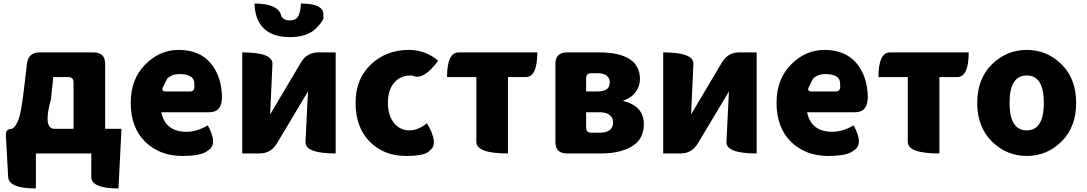

<svg xmlns="http://www.w3.org/2000/svg" viewBox="-20 -864 6119 1081"><path d="M267 -306Q221 -139 286 -139H394V-401Q394 -430 365 -430H280ZM182 0V197Q29 197 26 132L13 -102Q11 -139 48 -139Q70 -151 85 -193Q100 -236 113 -347L132 -505Q139 -569 204 -569H507Q572 -569 572 -504V-139H664L647 197Q494 197 494 132V0Z M1006 14Q879 14 797 -66Q716 -147 716 -285Q716 -418 797 -500Q878 -583 986 -583Q1104 -583 1167 -507Q1230 -431 1230 -309L1228 -297Q1222 -232 1157 -232H888Q911 -122 1030 -122Q1088 -122 1150 -158Q1209 -51 1151 -17Q1118 14 1006 14ZM898 -375Q885 -349 914 -349H1050Q1079 -349 1074 -387Q1079 -447 989 -447Q950 -447 922 -422Z M1344 0V-569Q1516 -569 1514 -504L1501 -220L1675 -513Q1708 -569 1773 -569H1870V0Q1698 0 1700 -65L1714 -349L1538 -55Q1505 0 1440 0ZM1612 -655Q1516 -655 1465 -704Q1415 -754 1413 -844Q1550 -844 1565 -771Q1579 -749 1612 -749Q1645 -749 1658 -771Q1672 -794 1674 -844Q1811 -844 1800 -773Q1809 -754 1759 -704Q1709 -655 1612 -655Z M2265 14Q2142 14 2062 -66Q1982 -147 1982 -285Q1982 -421 2069 -502Q2156 -583 2281 -583Q2376 -583 2447 -522Q2364 -409 2303 -438L2292 -439Q2233 -439 2198 -397Q2164 -356 2164 -285Q2164 -215 2198 -172Q2232 -130 2285 -130Q2334 -130 2384 -170Q2453 -53 2399 -16Q2376 14 2265 14Z M2840 0Q2662 0 2662 -65V-430H2497Q2497 -569 2562 -569H3005Q3005 -430 2940 -430H2840V0Z M3172 0Q3107 0 3107 -65V-504Q3107 -569 3172 -569H3351Q3583 -569 3583 -418Q3583 -379 3559 -346Q3536 -314 3487 -296Q3605 -268 3605 -164Q3605 -81 3538 -40Q3471 0 3366 0ZM3280 -349H3342Q3413 -349 3413 -399Q3413 -452 3342 -452H3309Q3280 -452 3280 -423ZM3280 -146Q3280 -117 3309 -117H3357Q3432 -117 3432 -176Q3432 -201 3413 -216Q3394 -232 3356 -232H3280Z M3714 0V-569Q3886 -569 3884 -504L3871 -220L4045 -513Q4078 -569 4143 -569H4240V0Q4068 0 4070 -65L4084 -349L3908 -55Q3875 0 3810 0Z M4642 14Q4515 14 4433 -66Q4352 -147 4352 -285Q4352 -418 4433 -500Q4514 -583 4622 -583Q4740 -583 4803 -507Q4866 -431 4866 -309L4864 -297Q4858 -232 4793 -232H4524Q4547 -122 4666 -122Q4724 -122 4786 -158Q4845 -51 4787 -17Q4754 14 4642 14ZM4534 -375Q4521 -349 4550 -349H4686Q4715 -349 4710 -387Q4715 -447 4625 -447Q4586 -447 4558 -422Z M5269 0Q5091 0 5091 -65V-430H4926Q4926 -569 4991 -569H5434Q5434 -430 5369 -430H5269V0Z M5482 -285Q5482 -420 5564.5 -501.5Q5647 -583 5761 -583Q5875 -583 5957 -501.5Q6039 -420 6039 -285Q6039 -149 5957 -67.5Q5875 14 5761 14Q5647 14 5564.5 -67.5Q5482 -149 5482 -285ZM5761 -130Q5857 -130 5857 -285Q5857 -439 5761 -439Q5664 -439 5664 -285Q5664 -130 5761 -130Z"/></svg>

Font: Swei Half Moon CJK SC
Style: Black
Weight: 900
Version: Version 2.071